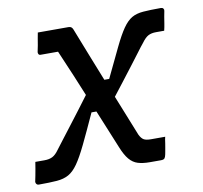

<svg xmlns="http://www.w3.org/2000/svg" viewBox="-67 -613 733 694"><g transform="rotate(-10 300.0 -266.0)"><path d="M113 -532Q132 -532 152 -532Q172 -532 190.5 -532Q209 -532 224 -532Q229 -532 232 -531Q235 -530 237.5 -527.5Q240 -525 242 -520Q263 -466 285 -410.5Q307 -355 328.5 -301Q350 -247 370 -197.5Q390 -148 407 -105Q414 -91 422.5 -86Q431 -81 449 -81Q456 -81 462.5 -81Q469 -81 474.5 -81Q480 -81 487 -81H501Q500 -78 499 -71.5Q498 -65 497 -57.5Q496 -50 494.5 -42.5Q493 -35 492 -28.5Q491 -22 490 -18Q488 -8 484.5 -4Q481 0 471 0Q465 0 457.5 0Q450 0 443 0Q436 0 430 0Q405 0 387 -5.5Q369 -11 355.5 -27Q342 -43 330 -73Q313 -115 293.5 -162Q274 -209 254 -258Q234 -307 213.5 -356Q193 -405 173 -451H159Q152 -451 144.5 -451Q137 -451 128 -451Q119 -451 109 -451Q104 -451 102 -454Q100 -457 100 -462Q103 -474 105 -486.5Q107 -499 109 -510.5Q111 -522 113 -532ZM286 -214H254Q223 -146 202.5 -103.5Q182 -61 165.5 -37.5Q149 -14 131 -4Q113 6 87.5 8Q62 10 21 10Q16 10 13 6.5Q10 3 10 -2Q12 -12 14.5 -24Q17 -36 19 -48.5Q21 -61 23 -73H31Q36 -73 42 -73Q48 -73 57 -73Q74 -73 86 -79Q98 -85 110 -102Q120 -115 134 -133.5Q148 -152 167 -176.5Q186 -201 209 -231.5Q232 -262 259 -298ZM306 -322H338Q370 -389 390 -430.5Q410 -472 426 -495Q442 -518 459 -528Q476 -538 501.5 -540Q527 -542 566 -542Q572 -542 575 -538.5Q578 -535 577 -530Q575 -521 573 -509Q571 -497 569 -484Q567 -471 564 -459H556Q552 -459 547 -459Q542 -459 534 -459Q517 -459 505.5 -453Q494 -447 481 -429Q471 -417 457 -398Q443 -379 424 -354.5Q405 -330 382.5 -300.5Q360 -271 334 -238Z"/></g></svg>

Font: Rec Mono Linear
Style: Italic
Weight: 400
Italic angle: -10°
Monospace: yes
Version: Version 1.085; ttfautohint (v1.8.4.7-5d5b)